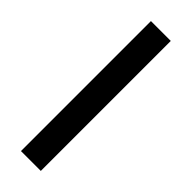

<svg xmlns="http://www.w3.org/2000/svg" viewBox="-244 -736 752 752"><g transform="rotate(45 131.5 -360.0)"><path d="M76.5 0V-720H186.5V0Z"/></g></svg>

Font: Geologica Roman
Style: Regular
Weight: 400
Designer: Sindre Bremnes, Frode Helland
Foundry: Monokrom Skriftforlag AS
Version: Version 1.010;gftools[0.9.28]